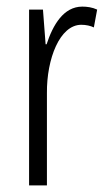

<svg xmlns="http://www.w3.org/2000/svg" viewBox="-20 -561 323 581"><path d="M229 -541C172 -541 140 -485 121 -427H118L110 -532H68V0H122V-279C121 -383 161 -486 226 -486C240 -486 254 -483 264 -478L274 -532C259 -539 243 -541 229 -541Z"/></svg>

Font: Noto Sans Arabic UI XCn Lt
Style: Regular
Weight: 300
Width: 2
Designer: Monotype Design Team, Nadine Chahine and Nizar Qandah
Foundry: Monotype Imaging Inc.
Version: Version 2.010